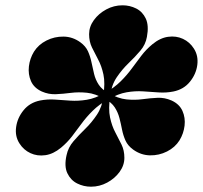

<svg xmlns="http://www.w3.org/2000/svg" viewBox="-20 -812 765 724"><path d="M390 -438 375.5 -461Q411 -481.5 435 -505.2Q459 -529 477.2 -554Q495.5 -579 513.2 -602.2Q531 -625.5 554.5 -645Q583.5 -669 613.8 -673.2Q644 -677.5 669.8 -665.5Q695.5 -653.5 711 -629Q728.5 -602 724 -567.2Q719.5 -532.5 696.2 -503.8Q673 -475 634 -467Q606.5 -461.5 578 -463.5Q549.5 -465.5 519.5 -467.5Q489.5 -469.5 457.5 -464Q425.5 -458.5 390 -438ZM210 -255Q181 -231 150.8 -226.8Q120.5 -222.5 94.8 -234.5Q69 -246.5 53.5 -271Q36 -298 40.8 -332.8Q45.5 -367.5 68.8 -396.2Q92 -425 131 -433Q159 -438.5 187.2 -436.5Q215.5 -434.5 245.2 -432.5Q275 -430.5 307.2 -435.8Q339.5 -441 375 -461.5L389 -438.5Q353.5 -418 329.5 -394.2Q305.5 -370.5 287.5 -345.8Q269.5 -321 251.5 -297.8Q233.5 -274.5 210 -255ZM323 -108Q295.5 -108 271 -120.2Q246.5 -132.5 234 -158.8Q221.5 -185 231 -227Q237 -256 257 -279.2Q277 -302.5 301.2 -326Q325.5 -349.5 345.2 -379Q365 -408.5 370.5 -450H395.5Q388 -401.5 395 -369Q402 -336.5 414.8 -312.8Q427.5 -289 438.2 -267Q449 -245 449 -217Q449 -188.5 431 -163.8Q413 -139 384.2 -123.5Q355.5 -108 323 -108ZM375.5 -438.5Q340 -459 308.2 -462.2Q276.5 -465.5 247.2 -461.8Q218 -458 190.8 -456.8Q163.5 -455.5 137.5 -467Q108 -480.5 96.8 -506.2Q85.5 -532 89 -561.8Q92.5 -591.5 108 -617Q125 -644 155.2 -659.2Q185.5 -674.5 219.8 -674Q254 -673.5 283 -652.5Q303 -638 311.8 -618.5Q320.5 -599 325 -577Q329.5 -555 334.8 -533.2Q340 -511.5 352.2 -492.8Q364.5 -474 390 -460.5ZM482 -248Q462 -262.5 453.2 -282Q444.5 -301.5 440.2 -323.2Q436 -345 430.5 -366.5Q425 -388 412.8 -407Q400.5 -426 375 -439.5L389.5 -461Q425 -440.5 456.8 -437.2Q488.5 -434 517.8 -438Q547 -442 574 -443.2Q601 -444.5 627 -433Q656.5 -419.5 668 -393.8Q679.5 -368 676 -338.2Q672.5 -308.5 657 -283Q640 -256 609.8 -240.8Q579.5 -225.5 545.2 -226.2Q511 -227 482 -248ZM369.5 -450Q377 -499 370 -531.2Q363 -563.5 350.2 -587.2Q337.5 -611 326.8 -633Q316 -655 316 -683Q316 -711.5 334 -736.2Q352 -761 380.8 -776.5Q409.5 -792 442 -792Q469.5 -792 493.5 -780Q517.5 -768 529.8 -741.8Q542 -715.5 534 -673Q529 -644 509.2 -620.8Q489.5 -597.5 465 -574Q440.5 -550.5 420.5 -521Q400.5 -491.5 395 -450Z"/></svg>

Font: Bodoni Moda 9pt Black
Style: Italic
Weight: 900
Italic angle: -13°
Designer: Owen Earl
Foundry: indestructible type
Version: Version 2.004